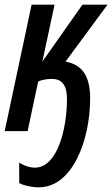

<svg xmlns="http://www.w3.org/2000/svg" viewBox="-23 -560 479 820"><path d="M143 240C288 240 362 35 362 -139C362 -232 331 -283 257 -297L436 -540H329L158 -297L210 -540H112L-3 0H95L140 -212C155 -219 178 -223 198 -223C240 -223 263 -199 263 -136C263 -13 223 156 126 156C104 156 77 147 59 134V222C81 233 112 240 143 240Z"/></svg>

Font: Noto Sans UI Condensed Medium
Style: Italic
Weight: 500
Width: 3
Italic angle: -12°
Designer: Monotype Design Team
Foundry: Monotype Imaging Inc.
Version: Version 1.901